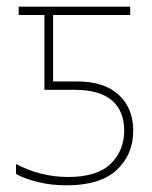

<svg xmlns="http://www.w3.org/2000/svg" viewBox="-20 -548 455 575"><path d="M28 -27V-57Q101 -18 184 -18Q271 -18 311.5 -57.5Q352 -97 352 -157Q352 -215 315.5 -247Q279 -279 203 -279H113V-503H36V-528H370V-503H139V-304H212Q292 -304 335.5 -264Q379 -224 379 -157Q379 -85 329.5 -39Q280 7 179 7Q133 7 93 -3Q53 -13 28 -27Z"/></svg>

Font: Noto Sans UI Thin
Style: Regular
Weight: 250
Designer: Monotype Design Team
Foundry: Monotype Imaging Inc.
Version: Version 1.001